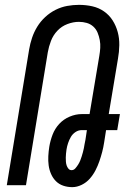

<svg xmlns="http://www.w3.org/2000/svg" viewBox="-20 -763 540 791"><path d="M278 8Q258 8 240.5 2Q223 -4 210.5 -16.5Q198 -29 190.5 -46Q183 -63 180.5 -81.5Q178 -100 179 -119.5Q180 -139 183 -158Q187 -183 196.5 -208Q206 -233 224 -252.5Q242 -272 267 -282.5Q292 -293 317 -293H349L389 -532Q392 -549 393 -565.5Q394 -582 391 -598Q388 -614 382 -628.5Q376 -643 364.5 -653.5Q353 -664 337.5 -668.5Q322 -673 305 -673Q282 -673 258 -664Q234 -655 216.5 -636.5Q199 -618 190 -594.5Q181 -571 177 -548L87 0H8L100 -559Q104 -583 112 -607Q120 -631 133.5 -653Q147 -675 166.5 -693Q186 -711 209 -722.5Q232 -734 256.5 -738.5Q281 -743 305 -743Q334 -743 360.5 -737Q387 -731 408.5 -716Q430 -701 444 -679Q458 -657 465 -631Q472 -605 471.5 -577Q471 -549 466 -521L428 -293H474L463 -227H417L409 -176Q406 -156 401 -137Q396 -118 389.5 -99Q383 -80 373.5 -61.5Q364 -43 350 -27Q336 -11 316.5 -1.5Q297 8 278 8ZM275 -62Q284 -62 290.5 -69.5Q297 -77 302 -85Q307 -93 310.5 -101.5Q314 -110 316.5 -118.5Q319 -127 321.5 -135.5Q324 -144 325.5 -152.5Q327 -161 328.5 -169.5Q330 -178 332 -187L338 -227H317Q303 -227 291 -219Q279 -211 272 -199Q265 -187 260.5 -173.5Q256 -160 254 -147Q253 -139 252 -130.5Q251 -122 251 -114Q251 -106 251.5 -97.5Q252 -89 254.5 -81.5Q257 -74 262 -68Q267 -62 275 -62Z"/></svg>

Font: Iosevka Fixed
Style: Italic
Weight: 400
Italic angle: -9°
Monospace: yes
Designer: Belleve Invis
Foundry: Belleve Invis
Version: Version 33.2.4